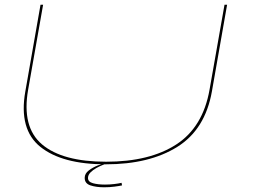

<svg xmlns="http://www.w3.org/2000/svg" viewBox="-20 -694 1075 815"><path d="M429 3.5Q244 3.5 151.5 -70.5Q59 -144.5 87.5 -306L152 -674H163L99.5 -313.5Q71.5 -154.5 158.5 -81Q245.5 -7.5 430.5 -7.5Q615.5 -7.5 728.5 -81Q841.5 -154.5 869.5 -313.5L933 -674H944L879.5 -306Q851 -144.5 732.5 -70.5Q614 3.5 429 3.5ZM422 101Q388.5 101 364 93Q339.5 85 339.5 61Q339.5 42.5 357.2 29.2Q375 16 395.2 8.2Q415.5 0.5 422.5 0H433.5Q429.5 1 416.8 6Q404 11 389.5 19Q375 27 364.2 37.8Q353.5 48.5 353.5 61.5Q353.5 78 374.8 83.8Q396 89.5 425.5 89.5Q445.5 89.5 464.8 87.2Q484 85 496 82L498 93Q487 95.5 466.2 98.2Q445.5 101 422 101Z"/></svg>

Font: Anybody UltraExpanded Thin
Style: Italic
Weight: 100
Width: 9
Italic angle: -10°
Designer: Tyler Finck
Foundry: Etcetera Type Company
Version: Version 1.010; ttfautohint (v1.8.3) -l 8 -r 50 -G 200 -x 14 